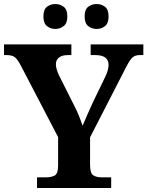

<svg xmlns="http://www.w3.org/2000/svg" viewBox="-20 -935 733 955"><path d="M164 0V-53H211Q235 -53 252 -62Q269 -71 269 -114V-253L84 -608Q69 -637 55.5 -649Q42 -661 13 -661H0V-714H335V-661H318Q288 -661 273 -648.5Q258 -636 258 -616Q258 -603 262.5 -588.5Q267 -574 273 -561L347 -414Q363 -383 373 -358Q383 -333 391 -310Q402 -336 415.5 -367Q429 -398 445 -432L503 -552Q514 -574 517 -589Q520 -604 520 -612Q520 -661 454 -661H431V-714H693V-661H674Q649 -661 635 -645.5Q621 -630 598 -583L428 -252V-115Q428 -72 444.5 -62.5Q461 -53 484 -53H533V0ZM461 -791Q437 -791 419 -805Q401 -819 401 -853Q401 -888 419 -901.5Q437 -915 461 -915Q484 -915 502 -901.5Q520 -888 520 -853Q520 -819 502 -805Q484 -791 461 -791ZM255 -791Q232 -791 214 -805Q196 -819 196 -853Q196 -888 214 -901.5Q232 -915 255 -915Q278 -915 296.5 -901.5Q315 -888 315 -853Q315 -819 296.5 -805Q278 -791 255 -791Z"/></svg>

Font: Noto Serif Tibetan
Style: Bold
Weight: 700
Designer: Monotype Design Team
Foundry: Monotype Imaging Inc.
Version: Version 2.103; ttfautohint (v1.8.4.7-5d5b)